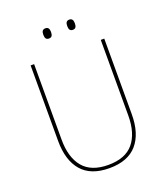

<svg xmlns="http://www.w3.org/2000/svg" viewBox="-145 -897 876 1007"><g transform="rotate(-20 292.5 -394.0)"><path d="M292.5 9Q189 9 138 -50Q87 -109 87 -217.5V-639H106.5V-217.5Q106.5 -118 152 -63.5Q197.5 -9 292.5 -9Q388 -9 433.2 -63.5Q478.5 -118 478.5 -217.5V-639H498V-217.5Q498 -109 446.8 -50Q395.5 9 292.5 9ZM226 -738.5Q215 -738.5 209.8 -745.2Q204.5 -752 204.5 -766V-769Q204.5 -782 209.8 -788.8Q215 -795.5 226 -795.5Q237 -795.5 242.2 -788.8Q247.5 -782 247.5 -769V-766Q247.5 -752 242.2 -745.2Q237 -738.5 226 -738.5ZM359.5 -738.5Q348.5 -738.5 343.2 -745.2Q338 -752 338 -766V-769Q338 -782 343.2 -788.8Q348.5 -795.5 359.5 -795.5Q370 -795.5 375.2 -788.8Q380.5 -782 380.5 -769V-766Q380.5 -752 375.2 -745.2Q370 -738.5 359.5 -738.5Z"/></g></svg>

Font: Anek Devanagari Thin
Style: Regular
Weight: 250
Designer: Kailash Malviya (Devanagari) & Yesha Goshar (Latin)
Foundry: Ek Type
Version: Version 1.003